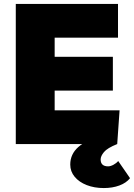

<svg xmlns="http://www.w3.org/2000/svg" viewBox="-20 -730 679 973"><path d="M578 -539H257V-442H552V-271H257V-171H586L574 0H60V-710H578ZM506 223Q458 223 419.5 208Q381 193 358.5 166Q336 139 336 104Q336 -2 501 -41L574 0Q524 20 507 40.5Q490 61 490 78Q490 113 528 113Q540 113 555 105Q570 97 579 86L639 173Q620 197 585 210Q550 223 506 223Z"/></svg>

Font: Livvic Black
Style: Regular
Weight: 900
Designer: Jacques Le Bailly, Baron von Fonthausen
Version: Version 1.001; ttfautohint (v1.8.2)